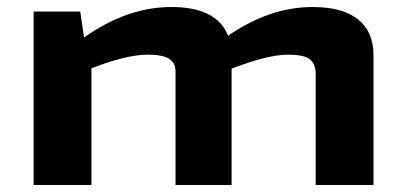

<svg xmlns="http://www.w3.org/2000/svg" viewBox="-20 -528 1157 548"><path d="M872 -508Q957 -508 1001.5 -473Q1046 -438 1046 -371V0H881V-320Q880 -348 862.5 -360Q845 -372 803 -372Q744 -372 641 -332V0H481V-320Q482 -348 463 -360Q444 -372 402 -372Q341 -372 241 -333V0H76V-495H209L220 -421Q343 -508 469 -508Q599 -508 631 -426Q750 -508 872 -508Z"/></svg>

Font: Exo 2 Expanded
Style: Bold
Weight: 700
Width: 7
Designer: Natanael Gama
Version: Version 1.001;PS 001.001;hotconv 1.0.70;makeotf.lib2.5.58329